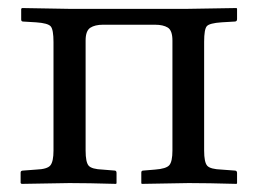

<svg xmlns="http://www.w3.org/2000/svg" viewBox="-20 -451 633 473"><path d="M111.8 -347.2Q111.8 -377.9 105 -386Q98.1 -394 68.8 -396L37.1 -397.9Q32.2 -397.9 32.2 -402.8V-429.2L34.2 -431.2L149.9 -429.2H441.9L563 -431.2L564 -429.2V-403.8Q564 -397.9 558.1 -397.9L525.9 -396Q496.1 -394 489.5 -386.5Q482.9 -378.9 482.9 -348.1V-80.1Q482.9 -51.3 490.5 -42.7Q498 -34.2 525.9 -33.2L558.1 -30.8Q564 -30.8 564 -24.9V0L563 2Q491.2 0 444.8 0L329.1 2L328.1 0V-25.9Q328.1 -30.8 333 -30.8L361.8 -33.2Q389.6 -35.2 397.2 -44.2Q404.8 -53.2 404.8 -80.1V-351.1Q404.8 -376 393.3 -383.1Q381.8 -390.1 361.8 -390.1H233.9Q213.9 -390.1 202.4 -382.6Q190.9 -375 190.9 -351.1V-80.1Q190.9 -51.3 198.5 -42.7Q206.1 -34.2 232.9 -33.2L262.2 -30.8Q267.1 -30.8 267.1 -24.9V0L266.1 2Q196.3 0 150.9 0L33.2 2L30.8 0V-25.9Q30.8 -30.8 37.1 -30.8L68.8 -33.2Q96.7 -34.2 104.2 -43.7Q111.8 -53.2 111.8 -80.1Z"/></svg>

Font: Linux Libertine Capitals
Style: Small Caps
Weight: 400
Designer: Philipp H. Poll
Foundry: Philipp H. Poll
Version: Version 5.1.3